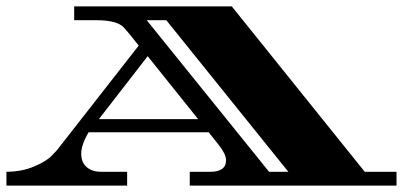

<svg xmlns="http://www.w3.org/2000/svg" viewBox="-34 -578 1255 598"><path d="M1201 -43V0H557V-43H623Q644 -43 657 -51.5Q670 -60 670 -79Q670 -98 647 -127L616 -166H242Q219 -127 219 -99.5Q219 -72 236 -57.5Q253 -43 280 -43H362V0H-14V-43Q34 -43 73.5 -60Q113 -77 128 -94L144 -111L398 -436L370 -471Q356 -488 348 -496Q325 -515 267 -515H197V-558H688L1102 -43ZM423 -515 804 -43H864L484 -515ZM426 -403 274 -207H583Z"/></svg>

Font: Diplomata SC
Style: Regular
Weight: 400
Width: 7
Designer: Eduardo Rodriguez Tunni
Foundry: Eduardo Rodriguez Tunni
Version: Version 1.001